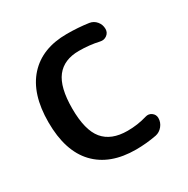

<svg xmlns="http://www.w3.org/2000/svg" viewBox="-129 -645 752 769"><g transform="rotate(-30 247.0 -260.0)"><path d="M287 10Q167 10 102 -58.5Q37 -127 37 -260Q37 -391 100 -460.5Q163 -530 277 -530Q330 -530 378 -523Q397 -520 409.5 -505Q422 -490 422 -470Q422 -453 408.5 -443Q395 -433 378 -437Q334 -447 285 -447Q216 -447 181.5 -402.5Q147 -358 147 -260Q147 -160 183.5 -116Q220 -72 295 -72Q342 -72 385 -85Q401 -90 414 -80.5Q427 -71 427 -55Q427 -35 414 -19Q401 -3 382 1Q334 10 287 10Z"/></g></svg>

Font: Rounded Mplus 1c Medium
Style: Regular
Weight: 500
Version: Version 1.059.20150529